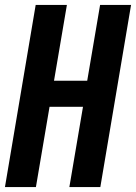

<svg xmlns="http://www.w3.org/2000/svg" viewBox="-20 -755 549 775"><path d="M0 0 124 -735H250L198 -429H332L384 -735H509L385 0H260L315 -324H180L125 0Z"/></svg>

Font: iosevka_custom_sans_ss08 XBd
Style: Italic
Weight: 800
Italic angle: -10°
Designer: Belleve Invis
Foundry: Belleve Invis
Version: Version 10.3.0; ttfautohint (v1.8.3)